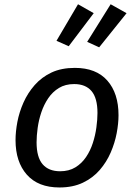

<svg xmlns="http://www.w3.org/2000/svg" viewBox="-20 -852 618 885"><path d="M253.9 12.1Q155.8 12.1 103.7 -46.9Q51.6 -106 51.6 -206Q51.6 -245.1 60.1 -290.2Q68.7 -335.2 88.2 -379.2Q107.7 -423.2 139.7 -459.7Q171.8 -496.2 217.3 -517.7Q262.9 -539.1 325 -539.1Q423.1 -539.1 474.7 -480.6Q526.3 -422.1 526.3 -321Q526.3 -282.9 517.8 -237.9Q509.3 -192.9 490.2 -148.9Q471.2 -104.9 439.7 -68.4Q408.1 -31.9 362.1 -9.9Q316 12.1 253.9 12.1ZM257.1 -62.6Q297.9 -62.6 327.3 -80.6Q356.7 -98.5 376.6 -128Q396.5 -157.4 407.9 -192.9Q419.4 -228.3 424.3 -264.7Q429.3 -301.1 429.3 -331Q429.3 -399.8 402 -432.1Q374.6 -464.5 321.9 -464.5Q281 -464.5 251.6 -446.5Q222.2 -428.5 202.3 -399.1Q182.4 -369.6 170.5 -334.2Q158.6 -298.8 153.6 -262.4Q148.6 -226 148.6 -196Q148.6 -127.3 176.5 -94.9Q204.3 -62.6 257.1 -62.6ZM381.8 -659.1 490 -832.4 563.4 -791.2 437.1 -633.9ZM240.4 -664 339.6 -832.4 412 -791.3 296.7 -638.9Z"/></svg>

Font: Fira Sans Variable
Style: Italic
Weight: 397
Italic angle: -8°
Designer: Carrois Corporate & Edenspiekermann AG
Foundry: Carrois Corporate GbR & Edenspiekermann AG
Version: Version 4.202